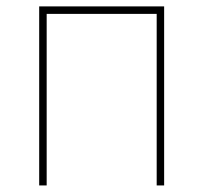

<svg xmlns="http://www.w3.org/2000/svg" viewBox="-20 -565 620 585"><path d="M480.1 0H457.4V-522.7H122.2V0H99.4V-545.5H480.1Z"/></svg>

Font: Linik Sans Thin
Style: Regular
Weight: 100
Designer: Fonts by Rasmus Andersson / Changes by Cristiano Sobral with parts from Marc Monis
Foundry: rsms
Version: Version 3.020; ttfautohint (v1.6)